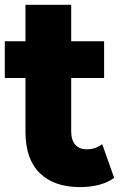

<svg xmlns="http://www.w3.org/2000/svg" viewBox="-24 -754 489 784"><path d="M303.3 10Q196.7 10 138.3 -47.2Q80 -104.4 80 -215.6V-435.6H-4.4V-585.6H80V-734.4H266.7V-585.6H401.1V-435.6H266.7V-217.8Q266.7 -182.2 283.3 -163.3Q300 -144.4 330 -144.4Q366.7 -144.4 393.3 -165.6L442.2 -27.8Q416.7 -8.9 380.6 0.6Q344.4 10 303.3 10Z"/></svg>

Font: Paperlogy 9 Black
Style: Regular
Weight: 900
Designer: redesigned by Lee Juim, glyphs from Gmarket Sans & Montserrat
Foundry: PT&
Version: Version 1.001